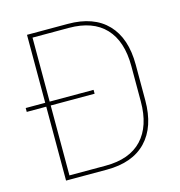

<svg xmlns="http://www.w3.org/2000/svg" viewBox="-98 -726 763 813"><g transform="rotate(-15 284.0 -319.5)"><path d="M7 -324V-341H304.5V-324ZM102.5 0V-17.5H271Q376 -17.5 430.5 -75.5Q485 -133.5 485 -242V-397Q485 -506 430.5 -563.8Q376 -621.5 271 -621.5H101.5V-639H271.5Q384.5 -639 444.5 -576.5Q504.5 -514 504.5 -397.5V-241.5Q504.5 -125.5 444.5 -62.8Q384.5 0 271.5 0ZM92.5 0V-639H112V0Z"/></g></svg>

Font: Anek Latin Thin
Style: Regular
Weight: 250
Designer: Yesha Goshar
Foundry: Ek Type
Version: Version 1.003